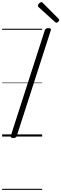

<svg xmlns="http://www.w3.org/2000/svg" viewBox="-20 -1279 574 1799"><path d="M105 14Q90 14 84 9Q78 4 81 -6L400 -996Q404 -1006 411 -1010.5Q418 -1015 433 -1015Q448 -1015 454 -1010.5Q460 -1006 456 -995L137 -5Q134 4 127 9Q120 14 105 14ZM509 -1066Q506 -1066 503 -1068Q500 -1070 495 -1073L343 -1211Q338 -1215 336.5 -1218Q335 -1221 335 -1226Q335 -1232 340.5 -1240Q346 -1248 354 -1253.5Q362 -1259 369 -1259Q373 -1259 376 -1256.5Q379 -1254 383 -1250L529 -1103Q533 -1099 533.5 -1096Q534 -1093 534 -1090Q534 -1084 525.5 -1075Q517 -1066 509 -1066ZM0 490H375V500H0ZM0 -20H375V0H0ZM0 -505H375V-500H0ZM0 -1010H375V-1000H0Z"/></svg>

Font: Playwrite NZ Guides
Style: Regular
Weight: 400
Designer: Veronika Burian, José Scaglione
Foundry: TypeTogether
Version: Version 1.003